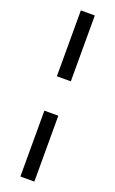

<svg xmlns="http://www.w3.org/2000/svg" viewBox="-184 -829 637 1060"><g transform="rotate(20 134.0 -299.0)"><path d="M93 -400H175V-787H93ZM93 189H175V-198H93Z"/></g></svg>

Font: Repo
Style: Regular
Weight: 400
Designer: Stefan Peev
Foundry: Context Ltd
Version: Version 0.000